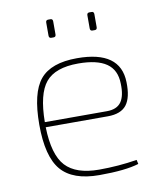

<svg xmlns="http://www.w3.org/2000/svg" viewBox="-79 -738 684 813"><g transform="rotate(-10 263.5 -331.0)"><path d="M193 -596H183Q173 -596 173 -607V-663Q173 -674 183 -674H193Q203 -674 203 -663V-607Q203 -596 193 -596ZM370 -596H360Q350 -596 350 -607V-663Q350 -674 360 -674H370Q380 -674 380 -663V-607Q380 -596 370 -596ZM361 -227H94Q97 -108 142 -59.5Q187 -11 286 -11Q369 -11 449 -24L453 -6Q395 12 283 12Q169 12 119 -46.5Q69 -105 69 -242Q69 -379 116 -435.5Q163 -492 275 -492Q461 -492 464 -356Q466 -290 442 -258.5Q418 -227 361 -227ZM94 -249H361Q404 -249 422.5 -275Q441 -301 439 -354Q438 -413 397.5 -441Q357 -469 276 -469Q177 -469 136 -419.5Q95 -370 94 -249Z"/></g></svg>

Font: Exo 2.0 Thin
Style: Regular
Weight: 250
Designer: Natanael Gama
Version: Version 1.001;PS 001.001;hotconv 1.0.70;makeotf.lib2.5.58329